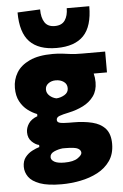

<svg xmlns="http://www.w3.org/2000/svg" viewBox="-63 -810 680 1060"><g transform="rotate(-5 277.0 -280.0)"><path d="M235.5 205.5Q159 205.5 115.2 189.5Q71.5 173.5 53.2 147.5Q35 121.5 35 91.5Q35 59 51.2 38.5Q67.5 18 89.8 6.5Q112 -5 130 -10V-21.5Q110 -25.5 89.8 -45Q69.5 -64.5 69.5 -97Q69.5 -122 84.8 -145Q100 -168 134 -180.5V-192.5Q107.5 -202.5 82.2 -221.8Q57 -241 40.5 -271.8Q24 -302.5 24 -346.5Q24 -392.5 47 -430.8Q70 -469 119.5 -492.2Q169 -515.5 248.5 -515.5Q279 -515.5 301.5 -512.5Q323.5 -509.5 348.2 -506.5Q373 -503.5 410.5 -503.5H538V-388H464.5Q470.5 -365.5 470.5 -339.5Q470.5 -293.5 448 -262.5Q425.5 -231.5 388.8 -213Q352 -194.5 309 -185.5Q273 -178 256 -171.5Q239 -165 239 -150.5Q239 -137.5 255.5 -133.5Q272 -129.5 308 -129.5H327Q387.5 -129.5 433.8 -118Q480 -106.5 506 -77Q532 -47.5 532 7Q532 62.5 505.5 100.8Q479 139 435.5 162Q392 185 339.5 195.2Q287 205.5 235.5 205.5ZM247.5 -269.5Q270.5 -270.5 292.5 -283.2Q314.5 -296 314.5 -320Q314.5 -343.5 296.2 -356.2Q278 -369 252 -369Q228 -369 211 -356.2Q194 -343.5 194 -323Q194 -303 210 -288.5Q226 -274 247.5 -269.5ZM261 87.5Q310.5 87.5 334.5 71Q358.5 54.5 358.5 41.5Q358.5 27 342.2 17.8Q326 8.5 271.5 8.5H257.5Q233 11 210 21.2Q187 31.5 187 51.5Q187 66.5 205 77Q223 87.5 261 87.5ZM273.5 -546.5Q174 -546.5 124.5 -597.8Q75 -649 75 -760.5L200.5 -766.5Q200.5 -720.5 217.8 -694.2Q235 -668 273.5 -668Q312.5 -668 330 -693.5Q347.5 -719 347.5 -760.5H472.5Q472.5 -649 423.2 -597.8Q374 -546.5 273.5 -546.5Z"/></g></svg>

Font: Heraclito ExtraBold
Style: Regular
Weight: 800
Designer: Kostas Bartsokas (font) & Cristiano Sobral (main changes)
Foundry: Kostas Bartsokas (font) & Cristiano Sobral (main changes)
Version: Version 1.00;July 8, 2020;FontCreator 13.0.0.2655 64-bit